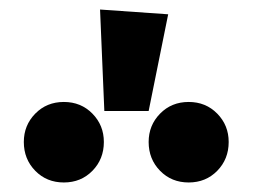

<svg xmlns="http://www.w3.org/2000/svg" viewBox="-20 -978 530 403"><path d="M190 -958 333 -948 292 -745H199ZM198 -680Q198 -644 174 -619.5Q150 -595 114 -595Q78 -595 54 -619.5Q30 -644 30 -680Q30 -715 54 -739.5Q78 -764 114 -764Q150 -764 174 -739.5Q198 -715 198 -680ZM460 -680Q460 -644 436 -619.5Q412 -595 376 -595Q340 -595 316 -619.5Q292 -644 292 -680Q292 -715 316 -739.5Q340 -764 376 -764Q412 -764 436 -739.5Q460 -715 460 -680Z"/></svg>

Font: Fira Sans Condensed ExtraBold
Style: Regular
Weight: 800
Width: 3
Designer: Carrois Corporate & Edenspiekermann AG
Foundry: Carrois Corporate GbR & Edenspiekermann AG
Version: Version 4.203